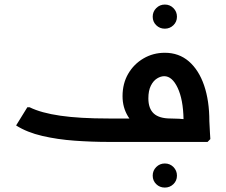

<svg xmlns="http://www.w3.org/2000/svg" viewBox="-20 -632 1008 855"><path d="M463.3 0Q389 0 312.5 -5.5Q236 -11 168.3 -26.7Q100.7 -42.3 51.7 -73.3L101.7 -154.3H112Q163.3 -129 249 -116.7Q334.7 -104.3 463.3 -104.3H740.7Q759.7 -104.3 777.5 -103.2Q795.3 -102 807.3 -100.7Q819.3 -99.3 819.3 -99.3L797.3 -86.7Q797.3 -90.7 797.3 -94Q797.3 -97.3 797.3 -101.3Q795.7 -188.7 771.2 -240.7Q746.7 -292.7 711.3 -292.7Q695.7 -292.7 679.2 -282.5Q662.7 -272.3 651.7 -250.3Q640.7 -228.3 640.7 -194Q640.7 -148.7 664.8 -126.5Q689 -104.3 740 -104.3V-27.7Q670.3 -27.7 622.3 -50.7Q574.3 -73.7 550 -113.7Q525.7 -153.7 525.7 -203.7Q525.7 -260 550.8 -303.3Q576 -346.7 619 -371.8Q662 -397 714 -397Q776.7 -397 821 -358.7Q865.3 -320.3 888.8 -252Q912.3 -183.7 912.3 -92Q913.7 -61.7 915 -39.7Q916.3 -17.7 916.7 -12.7L904.3 0ZM713.9 -504.3Q691.3 -504.3 675.7 -519.7Q660 -535 660 -557.6Q660 -580.1 675.8 -595.9Q691.6 -611.7 714.1 -611.7Q736.7 -611.7 752.3 -595.9Q768 -580.1 768 -557.6Q768 -535 752.2 -519.7Q736.4 -504.3 713.9 -504.3ZM713.9 203.3Q691.3 203.3 675.7 188Q660 172.7 660 150.1Q660 127.6 675.8 111.8Q691.6 96 714.1 96Q736.7 96 752.3 111.8Q768 127.6 768 150.1Q768 172.7 752.2 188Q736.4 203.3 713.9 203.3Z"/></svg>

Font: Fustat
Style: Regular
Weight: 400
Designer: Mohamed Gaber, Khaled Hosny, Laura Garcia Mut
Foundry: Kief Type Foundry, Alif Type Foundry, Hard Type Foundry
Version: Version 1.007